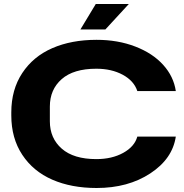

<svg xmlns="http://www.w3.org/2000/svg" viewBox="-20 -940 928 970"><path d="M386.2 -791 463.9 -919.9H630.9L512.2 -791ZM467.8 9.8Q340.8 9.8 244.4 -32.2Q147.9 -74.2 92.5 -158Q37.1 -241.7 37.1 -356.9V-372.1Q37.1 -487.3 92.5 -571Q147.9 -654.8 244.4 -696.8Q340.8 -738.8 467.8 -738.8Q575.7 -738.8 663.6 -704.8Q751.5 -670.9 804.4 -612.3Q857.4 -553.7 868.2 -480H673.8Q656.7 -531.7 600.1 -562.3Q543.5 -592.8 466.8 -592.8Q351.6 -592.8 291.7 -540.3Q231.9 -487.8 231.9 -401.9V-327.1Q231.9 -241.7 292 -189Q352.1 -136.2 466.8 -136.2Q545.4 -136.2 602.5 -167.7Q659.7 -199.2 673.8 -250H868.2Q851.6 -137.7 739.3 -64Q627 9.8 467.8 9.8Z"/></svg>

Font: Hubot Sans Expanded
Style: Bold
Weight: 700
Width: 7
Designer: Deni Anggara
Foundry: GitHub
Version: Version 1.001;gftools[0.9.31]